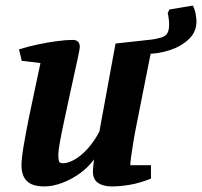

<svg xmlns="http://www.w3.org/2000/svg" viewBox="-20 -658 724 688"><path d="M139 10Q110 10 92 1.5Q74 -7 65.5 -24Q57 -41 57 -65Q57 -89 64.5 -134Q72 -179 83 -233.5Q94 -288 105.5 -340.5Q117 -393 125 -432L58 -440L48 -481Q79 -491 114.5 -498.5Q150 -506 183.5 -510.5Q217 -515 240 -515Q254 -515 260 -508Q266 -501 266 -490Q266 -485 260.5 -458Q255 -431 246 -391.5Q237 -352 227.5 -307Q218 -262 209 -220.5Q200 -179 194.5 -148Q189 -117 189 -105Q189 -89 191 -81Q193 -73 206 -73Q223 -73 246 -85.5Q269 -98 292.5 -123.5Q316 -149 336 -186L394 -502L530 -517L468 -205Q462 -175 457.5 -147Q453 -119 450 -98Q447 -77 447 -66H521V-18Q481 -2 446 4Q411 10 380 10Q350 10 331.5 -2.5Q313 -15 313 -43Q313 -47 313.5 -54.5Q314 -62 315 -71Q316 -80 317 -87Q297 -59 266.5 -37Q236 -15 202.5 -2.5Q169 10 139 10ZM489 -465 517 -515Q544 -519 559 -524Q574 -529 580 -539.5Q586 -550 586 -570Q586 -589 581 -611L587 -624L671 -638Q678 -625 681 -608.5Q684 -592 684 -581Q684 -544 657 -518Q630 -492 589 -478.5Q548 -465 506 -465Z"/></svg>

Font: Manuale
Style: Bold Italic
Weight: 700
Italic angle: -11°
Version: Version 1.002